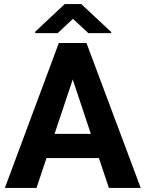

<svg xmlns="http://www.w3.org/2000/svg" viewBox="-20 -922 713 942"><path d="M378.9 -901.9 525.4 -765.1V-759.3H413.6L337.9 -829.6L262.7 -759.3H152.8V-766.6L297.4 -901.9ZM3.9 0 268.6 -710.9H404.3L670.4 0H514.2L465.3 -146.5H208L159.2 0ZM247.6 -265.1H425.8L336.9 -532.2Z"/></svg>

Font: Mardoto
Style: Bold
Weight: 700
Designer: Christian Robertson, Vahan Hovhannisyan
Foundry: Google
Version: Version 1.000